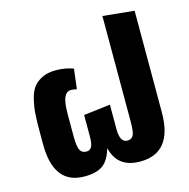

<svg xmlns="http://www.w3.org/2000/svg" viewBox="-117 -920 1035 1052"><g transform="rotate(-15 400.0 -394.0)"><path d="M556 -806 734 -788V-212Q734 18 551 18Q488 18 449 -10Q410 -38 394 -100Q376 -35 340 -8.5Q304 18 235 18Q60 18 60 -212V-285Q60 -343 62.5 -382Q65 -421 75 -463Q85 -505 103 -529Q121 -553 153 -569Q185 -585 231 -585Q285 -585 331 -568L317 -454Q302 -459 284 -459Q259 -459 246 -431Q233 -403 233 -331V-208Q233 -154 243.5 -132.5Q254 -111 279 -111Q300 -111 309.5 -128Q319 -145 319 -188V-308L470 -326V-188Q470 -111 512 -111Q537 -111 546.5 -130.5Q556 -150 556 -206Z"/></g></svg>

Font: FiraGO ExtraBold
Style: Regular
Weight: 800
Designer: bBox Type
Foundry: bBox Type GmbH
Version: Version 1.001;PS 001.001;hotconv 1.0.88;makeotf.lib2.5.64775